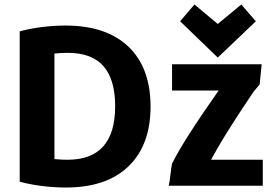

<svg xmlns="http://www.w3.org/2000/svg" viewBox="-20 -821 1229 857"><path d="M652 -345Q652 -519 553 -613Q454 -707 272 -707Q222 -707 169 -700.5Q116 -694 68 -681V-10Q116 3 169.5 9.5Q223 16 274 16Q456 16 554 -79Q652 -174 652 -345ZM223 -582Q226 -582 242.5 -583.5Q259 -585 283 -585Q391 -585 442.5 -525Q494 -465 494 -347Q494 -108 282 -108Q258 -108 242 -109.5Q226 -111 223 -111ZM1148 -534H748V-417H956Q927 -376 888.5 -319.5Q850 -263 812.5 -203.5Q775 -144 748 -91Q744 -72 741 -42Q738 -12 733 8H1153V-108H922Q950 -160 984 -215Q1018 -270 1051.5 -321Q1085 -372 1112 -412L1139 -444Q1141 -461 1143.5 -489.5Q1146 -518 1148 -534ZM848 -801 784 -726 952 -564 1122 -726 1057 -801 952 -714Z"/></svg>

Font: Repo Bold
Style: Bold
Weight: 700
Designer: Stefan Peev
Foundry: Context Ltd
Version: Version 1.502